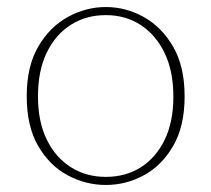

<svg xmlns="http://www.w3.org/2000/svg" viewBox="-20 -513 601 546"><path d="M281 13Q224 13 172.5 -14.5Q121 -42 88.5 -98Q56 -154 56 -239Q56 -324 88.5 -380Q121 -436 172.5 -464.5Q224 -493 281 -493Q338 -493 389 -464.5Q440 -436 472.5 -380Q505 -324 505 -239Q505 -154 472.5 -98Q440 -42 389 -14.5Q338 13 281 13ZM281 -10Q337 -10 380 -37Q423 -64 448 -115Q473 -166 473 -238Q473 -311 448 -362.5Q423 -414 380 -442Q337 -470 281 -470Q225 -470 181.5 -442.5Q138 -415 113 -363.5Q88 -312 88 -239Q88 -167 113 -116Q138 -65 181.5 -37.5Q225 -10 281 -10Z"/></svg>

Font: Source Serif 4 SmText ExtraLight
Style: Regular
Weight: 200
Designer: Frank Grießhammer
Foundry: Adobe
Version: Version 4.005;hotconv 1.1.0;makeotfexe 2.6.0